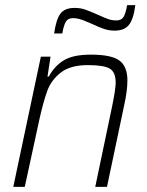

<svg xmlns="http://www.w3.org/2000/svg" viewBox="-20 -732 574 752"><path d="M140 -510H178L166 -432H171Q193 -473 229.5 -495.5Q266 -518 336 -518Q416 -518 447.5 -495Q479 -472 479 -417Q479 -376 466 -318L399 0H353L418 -310Q433 -382 433 -408Q433 -450 409.5 -463.5Q386 -477 324 -477Q256 -477 218.5 -448Q181 -419 165.5 -377Q150 -335 134 -263L77 0H32ZM272 -701Q294 -701 312 -695Q330 -689 364 -674Q390 -662 404.5 -657Q419 -652 436 -652Q455 -652 463.5 -665Q472 -678 478 -712H510Q503 -657 485 -634.5Q467 -612 429 -612Q408 -612 388 -618.5Q368 -625 339 -639Q333 -641 318.5 -647.5Q304 -654 291 -657.5Q278 -661 266 -661Q247 -661 238.5 -648Q230 -635 224 -601H192Q200 -657 217 -679Q234 -701 272 -701Z"/></svg>

Font: Saira Semi Condensed ExtraLight
Style: Italic
Weight: 200
Width: 4
Italic angle: -12°
Designer: Hector Gatti with collaboration of the Omnibus-Type team
Foundry: Omnibus-Type
Version: Version 1.001; ttfautohint (v1.8)